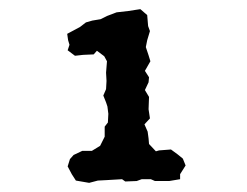

<svg xmlns="http://www.w3.org/2000/svg" viewBox="-20 -702 540 420"><path d="M175 -302 146 -307 137 -321 128 -338 133 -354 141 -363 160 -372H181L199 -383L209 -403V-425L216 -434L217 -453L215 -469L212 -478L206 -493L212 -507L213 -525L212 -543L214 -568L208 -579L192 -591L185 -583L162 -582L144 -580L128 -592L132 -604L129 -614L127 -628L155 -643L168 -653L182 -657L200 -660L214 -667L235 -675L261 -678L287 -682L302 -669L304 -645L308 -634L302 -614L299 -599L305 -581L309 -568L297 -547L306 -533L305 -522L297 -505L306 -490L305 -463L308 -443L296 -430L303 -414L305 -399L306 -387L321 -371L328 -373L354 -375L369 -364L380 -355L386 -340L374 -321V-310L350 -306H319L310 -310H290L279 -306L254 -305L247 -310L213 -308L194 -307Z"/></svg>

Font: Winky Rough Medium
Style: Regular
Weight: 500
Designer: Simon Atzbach
Foundry: typofactur
Version: Version 1.206; ttfautohint (v1.8.4.7-5d5b)